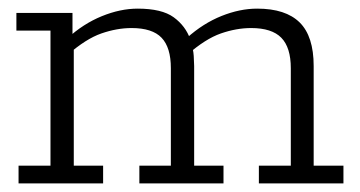

<svg xmlns="http://www.w3.org/2000/svg" viewBox="-20 -425 834 445"><path d="M23 0V-41H97V-354H18V-395H148V-340L136 -336Q173 -370 216 -387.5Q259 -405 299 -405Q355 -405 382.5 -385Q410 -365 421 -334L413 -337Q451 -371 493.5 -388Q536 -405 576 -405Q642 -405 674.5 -373Q707 -341 707 -272V-41H776V0H580V-41H654V-267Q654 -315 632 -337.5Q610 -360 562 -360Q528 -360 492 -347.5Q456 -335 414 -298L423 -325Q428 -311 429 -295.5Q430 -280 430 -272V-41H498V0H303V-41H376V-267Q376 -315 354.5 -337.5Q333 -360 285 -360Q251 -360 215 -347.5Q179 -335 137 -298L151 -318V-41H219V0Z"/></svg>

Font: Rokkitt SemiBold Light
Style: Regular
Weight: 300
Version: Version 3.103